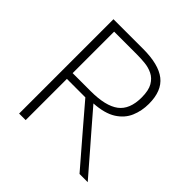

<svg xmlns="http://www.w3.org/2000/svg" viewBox="-184 -870 1026 1026"><g transform="rotate(45 329.0 -356.5)"><path d="M104.5 0V-713H328.5Q446 -713 502.2 -669Q558.5 -625 558.5 -527Q558.5 -474 539.2 -428.5Q520 -383 473.8 -353.5Q427.5 -324 347 -319L447.5 -202.5Q475.5 -170.5 507 -134Q538.5 -97.5 568.8 -62.5Q599 -27.5 623 0H561Q520.5 -47 483 -90.5Q445.5 -134 409 -176.5L293.5 -311.5H154V0ZM326 -668.5H154V-355H290Q402.5 -355 454.8 -394.2Q507 -433.5 507 -524Q507 -577 489.8 -606.5Q472.5 -636 445.2 -649.2Q418 -662.5 386.5 -665.5Q355 -668.5 326 -668.5Z"/></g></svg>

Font: Heraclito ExtraLight
Style: Regular
Weight: 200
Designer: Kostas Bartsokas (font) & Cristiano Sobral (main changes)
Foundry: Kostas Bartsokas (font) & Cristiano Sobral (main changes)
Version: Version 1.00;July 8, 2020;FontCreator 13.0.0.2655 64-bit